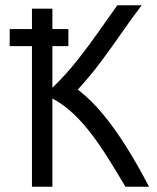

<svg xmlns="http://www.w3.org/2000/svg" viewBox="-20 -713 600 733"><path d="M102 0V-537H17V-602H102V-680H180V-602H241V-537H180V-378Q232 -428 276.5 -484.5Q321 -541 359 -595.5Q397 -650 428 -693H521Q480 -639 443 -585.5Q406 -532 366.5 -479Q327 -426 277 -371Q328 -332 374 -276Q420 -220 463.5 -150.5Q507 -81 549 0H459Q426 -56 394 -107Q362 -158 329 -201.5Q296 -245 259.5 -279.5Q223 -314 180 -337V0Z"/></svg>

Font: Ubuntu Sans Mono
Style: Regular
Weight: 400
Monospace: yes
Designer: Dalton Maag Ltd
Foundry: Dalton Maag Ltd
Version: Version 1.006